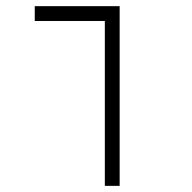

<svg xmlns="http://www.w3.org/2000/svg" viewBox="-20 -606 626 626"><path d="M321.8 0V-537.6H93.3V-585.9H370.1V0Z"/></svg>

Font: Cascadia Code ExtraLight
Style: Regular
Weight: 200
Monospace: yes
Designer: Aaron Bell
Foundry: Saja Typeworks
Version: Version 2407.024; ttfautohint (v1.8.4)